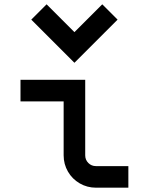

<svg xmlns="http://www.w3.org/2000/svg" viewBox="-20 -870 690 890"><path d="M275 -400H75V-500H375V-150Q375 -129 389.5 -114.5Q404 -100 425 -100H575V0H425Q384 0 349.5 -20Q315 -40 295 -74.5Q275 -109 275 -150ZM196 -850 325 -721 454 -850 525 -779 325 -579 125 -779Z"/></svg>

Font: Monoikos Medium
Style: Regular
Weight: 500
Designer: Brian Krent
Version: Version 0.088